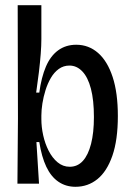

<svg xmlns="http://www.w3.org/2000/svg" viewBox="-20 -706 506 738"><path d="M270 12Q233 12 204.5 -7.5Q176 -27 158 -65Q140 -103 131 -160H120L130 0H47L49 -250L48 -686H139V-556Q139 -531 136.5 -498.5Q134 -466 129.5 -428.5Q125 -391 119 -350H131Q139 -409 156.5 -450Q174 -491 203.5 -512.5Q233 -534 273 -534Q321 -534 357 -502.5Q393 -471 413 -410Q433 -349 433 -260Q433 -168 412 -107.5Q391 -47 354.5 -17.5Q318 12 270 12ZM248 -65Q278 -65 298.5 -87.5Q319 -110 330 -153Q341 -196 341 -256Q341 -321 329.5 -365Q318 -409 296.5 -431.5Q275 -454 247 -454Q224 -454 206 -441Q188 -428 175.5 -406.5Q163 -385 155 -359.5Q147 -334 143 -308.5Q139 -283 139 -262V-248Q139 -218 146 -186Q153 -154 167 -126.5Q181 -99 201.5 -82Q222 -65 248 -65Z"/></svg>

Font: Bricolage Grotesque 72pt SemiCondensed
Style: Regular
Weight: 400
Width: 4
Designer: Mathieu Triay
Foundry: Atelier Triay
Version: Version 1.001;gftools[0.9.33.dev8+g029e19f]